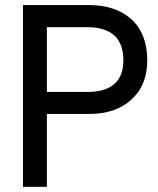

<svg xmlns="http://www.w3.org/2000/svg" viewBox="-20 -720 617 750"><path d="M494.1 -644Q555.2 -587.4 555.2 -483.9Q555.2 -387.2 493.2 -331.1Q432.6 -274.9 328.1 -274.9H163.1V9.8H69.8V-700.2H328.1Q432.1 -700.2 494.1 -644ZM426.8 -392.1Q461.9 -422.9 461.9 -483.9Q461.9 -550.3 425.8 -582Q389.6 -613.8 321.8 -613.8H163.1V-360.8H321.8Q391.1 -360.8 426.8 -392.1Z"/></svg>

Font: D-DIN-PRO Medium
Style: Regular
Weight: 500
Designer: datto
Foundry: CyberFei
Version: Version 1.000;hotconv 1.0.109;makeotfexe 2.5.65596